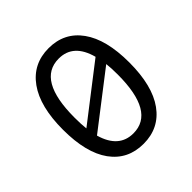

<svg xmlns="http://www.w3.org/2000/svg" viewBox="-181 -815 975 975"><g transform="rotate(-45 307.0 -327.5)"><path d="M546.9 -329.1Q546.9 -162.1 482.9 -73.5Q418.9 15.1 306.2 15.1Q193.4 15.1 130.1 -72Q66.9 -159.2 66.9 -325.2Q66.9 -491.2 131.1 -580.6Q195.3 -669.9 308.1 -669.9Q420.4 -669.9 483.6 -582Q546.9 -494.1 546.9 -329.1ZM151.9 -327.1Q151.9 -279.3 155.8 -246.1L445.8 -470.2Q412.1 -596.2 307.1 -596.2Q151.9 -596.2 151.9 -327.1ZM461.9 -327.1Q461.9 -374 458 -405.8L168 -182.1Q203.1 -59.1 307.1 -59.1Q461.9 -59.1 461.9 -327.1Z"/></g></svg>

Font: IntelOne Mono
Style: Regular
Weight: 400
Designer: Fred Shallcrass
Foundry: Frere-Jones Type LLC
Version: Version 1.200;hotconv 1.1.0;makeotfexe 2.6.0;FJTRelease1.2